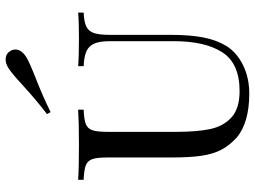

<svg xmlns="http://www.w3.org/2000/svg" viewBox="-134 -778 926 698"><g transform="rotate(-90 329.0 -429.0)"><path d="M24.9 0ZM461.4 -871.6Q481.9 -871.6 492.2 -855Q498 -846.2 498 -835.9Q498 -814.5 471.2 -796.9Q453.1 -785.6 398.9 -764.2Q327.1 -736.3 270.5 -708L263.2 -721.2Q311 -757.3 370.6 -811.5Q408.7 -847.2 431.2 -861.8Q447.3 -871.6 461.4 -871.6ZM551.3 -492.2V-271Q551.3 -202.1 542 -153.6Q532.7 -105 510.7 -68.8Q486.8 -30.8 440.9 -8.3Q395 14.2 337.4 14.2Q234.9 14.2 179.7 -29.8Q149.9 -56.6 134 -86.7Q118.2 -116.7 111.8 -158.9Q105.5 -201.2 105.5 -268.1V-502Q105.5 -539.6 99.4 -556.6Q93.3 -573.7 76.9 -580.1Q60.5 -586.4 24.4 -587.9V-607.9Q66.9 -605 152.3 -605Q232.9 -605 279.3 -607.9V-587.9Q243.2 -586.4 227.1 -580.1Q210.9 -573.7 204.8 -556.6Q198.7 -539.6 198.7 -502V-251Q198.7 -176.8 208.7 -128.4Q218.8 -80.1 251.2 -50.5Q283.7 -21 346.7 -21Q447.3 -21 487.8 -83.7Q528.3 -146.5 528.3 -259.8V-492.2Q528.3 -528.8 519.8 -548.8Q511.2 -568.8 491.9 -577.6Q472.7 -586.4 437.5 -587.9V-607.9Q473.1 -605 539.6 -605Q599.6 -605 632.3 -607.9V-587.9Q597.7 -586.4 580.8 -577.9Q564 -569.3 557.6 -549.8Q551.3 -530.3 551.3 -492.2Z"/></g></svg>

Font: TypoPRO Playfair Display SC
Style: Regular
Weight: 400
Designer: Claus Eggers Sørensen
Foundry: Claus Eggers Sørensen
Version: Version 1.004;PS 001.004;hotconv 1.0.70;makeotf.lib2.5.58329